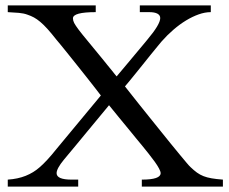

<svg xmlns="http://www.w3.org/2000/svg" viewBox="-20 -692 850 712"><path d="M806.6 0H505.9V-25.9Q575.7 -25.9 575.7 -49.8Q575.7 -56.2 569.8 -67.1Q564 -78.1 554.2 -91.8Q544.4 -105.5 532.2 -120.8Q520 -136.2 507.6 -151.4Q495.1 -166.5 483.6 -180.4Q472.2 -194.3 463.9 -204.6Q441.9 -230.5 422.9 -254.4Q403.8 -278.3 384.3 -301.8Q381.8 -298.8 369.1 -283.4Q356.4 -268.1 338.4 -246.3Q320.3 -224.6 299.8 -199.7Q279.3 -174.8 261.5 -153.3Q243.7 -131.8 231.2 -116.9Q218.8 -102.1 216.8 -99.6Q189.9 -66.9 189.9 -49.8Q189.9 -25.9 245.6 -25.9H270V0H8.8V-25.9Q45.9 -28.3 75.2 -40Q104.5 -51.8 126.5 -71.3Q139.2 -82 155 -99.1Q170.9 -116.2 189.5 -139.6L354 -337.9Q346.7 -347.7 333 -365.2Q319.3 -382.8 302.5 -404.1Q285.6 -425.3 267.6 -448Q249.5 -470.7 233.6 -490.5Q217.8 -510.3 205.8 -524.9Q193.8 -539.6 189.5 -544.4Q170.4 -568.8 156 -584.7Q141.6 -600.6 129.4 -610.8Q117.2 -621.1 106 -627.2Q94.7 -633.3 81.5 -637.7Q68.4 -642.6 50 -644.3Q31.7 -646 8.8 -647V-671.9H335V-647Q250.5 -647 250.5 -624Q250.5 -615.7 255.1 -606.7Q259.8 -597.7 271.7 -581.8Q283.7 -565.9 304.9 -540.5Q326.2 -515.1 359.9 -473.6Q369.1 -461.9 378.2 -450.9Q387.2 -439.9 394.3 -431.2Q401.4 -422.4 406.2 -416.3Q411.1 -410.2 412.6 -408.7Q414.6 -411.1 423.8 -422.1Q433.1 -433.1 445.6 -448Q458 -462.9 471.9 -479.5Q485.8 -496.1 497.8 -510.5Q509.8 -524.9 517.8 -534.4Q525.9 -543.9 526.4 -544.9Q574.2 -601.6 574.2 -625Q574.2 -635.7 563.7 -641.4Q553.2 -647 533.2 -647H498.5V-671.9H761.7V-647Q740.2 -647 716.8 -638.7Q693.4 -630.4 669.7 -616Q646 -601.6 622.8 -581.5Q599.6 -561.5 579.1 -538.1Q573.2 -531.2 562.3 -517.8Q551.3 -504.4 537.8 -487.8Q524.4 -471.2 510 -453.1Q495.6 -435.1 482.4 -418.9Q469.2 -402.8 459 -390.1Q448.7 -377.4 443.4 -371.6Q450.7 -362.3 464.4 -345Q478 -327.6 495.4 -305.9Q512.7 -284.2 532.7 -259.3Q552.7 -234.4 572.8 -209.5Q592.8 -184.6 611.8 -161.1Q630.9 -137.7 646.2 -119.1Q661.6 -100.6 672.1 -88.1Q682.6 -75.7 686 -72.8Q699.2 -60.1 710.4 -52Q721.7 -43.9 734.6 -38.8Q747.6 -33.7 764.4 -30.8Q781.2 -27.8 806.6 -25.9Z"/></svg>

Font: HM XNiloofar
Style: Regular
Weight: 400
Designer: Hossein Movahhedian
Version: Version 2.8, 2015